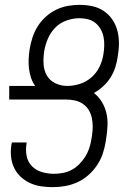

<svg xmlns="http://www.w3.org/2000/svg" viewBox="-20 -763 540 791"><path d="M198 8Q173 8 149 4.5Q125 1 103.5 -9Q82 -19 65 -35Q48 -51 38 -72Q28 -93 25.5 -117.5Q23 -142 27 -167L29 -176H90L89 -169Q85 -144 90 -119.5Q95 -95 112 -78Q129 -61 153 -54Q177 -47 202 -47Q220 -47 239 -50.5Q258 -54 275 -63Q292 -72 306 -86Q320 -100 330.5 -116.5Q341 -133 347 -150.5Q353 -168 356 -186L359 -205Q362 -224 362 -242.5Q362 -261 358 -278.5Q354 -296 345 -310.5Q336 -325 321.5 -335Q307 -345 289 -349Q271 -353 252 -353H18V-409H125Q114 -424 108 -442Q102 -460 99.5 -479.5Q97 -499 98 -519Q99 -539 102 -560Q106 -584 113.5 -607.5Q121 -631 134.5 -653Q148 -675 167.5 -693Q187 -711 210.5 -722.5Q234 -734 258.5 -738.5Q283 -743 307 -743Q335 -743 360.5 -737.5Q386 -732 407 -718Q428 -704 442.5 -683Q457 -662 463.5 -637Q470 -612 470 -585Q470 -558 465 -530Q462 -508 455 -486Q448 -464 435.5 -444Q423 -424 405 -407.5Q387 -391 367 -380Q386 -365 399 -344Q412 -323 418 -298.5Q424 -274 423 -248Q422 -222 418 -196L415 -177Q411 -152 402.5 -127.5Q394 -103 379 -81Q364 -59 343.5 -41Q323 -23 298.5 -12Q274 -1 248.5 3.5Q223 8 198 8ZM257 -409Q283 -409 309.5 -417.5Q336 -426 357 -444.5Q378 -463 390 -488Q402 -513 406 -539Q409 -558 409.5 -576Q410 -594 406.5 -611Q403 -628 394.5 -643Q386 -658 373 -668.5Q360 -679 343 -683.5Q326 -688 307 -688Q281 -688 254 -678.5Q227 -669 207.5 -649Q188 -629 177 -603Q166 -577 162 -551Q158 -525 159.5 -499Q161 -473 173 -452Q185 -431 208 -420Q231 -409 257 -409Z"/></svg>

Font: Iosevka Light Oblique
Style: Regular
Weight: 300
Italic angle: -9°
Monospace: yes
Designer: Belleve Invis
Foundry: Belleve Invis
Version: Version 32.5.0; ttfautohint (v1.8.4)